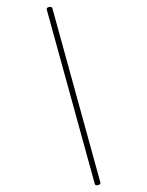

<svg xmlns="http://www.w3.org/2000/svg" viewBox="-291 -1118 946 1235"><g transform="rotate(-30 181.5 -500.5)"><path d="M32 75Q22 72 19 67.5Q16 63 18 56L310 -1065Q312 -1073 317 -1075.5Q322 -1078 332 -1075Q339 -1072 343.5 -1068Q348 -1064 346 -1056L54 65Q53 73 47.5 75.5Q42 78 32 75Z"/></g></svg>

Font: Playwrite NG Modern Thin
Style: Regular
Weight: 250
Designer: Veronika Burian, José Scaglione
Foundry: TypeTogether
Version: Version 1.002